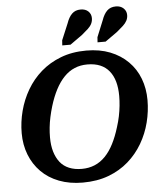

<svg xmlns="http://www.w3.org/2000/svg" viewBox="-63 -1018 934 1090"><g transform="rotate(-5 404.0 -473.0)"><path d="M365 17Q290 17 230 -6Q170 -29 128.5 -71Q87 -113 65 -169.5Q43 -226 43 -292Q43 -356 59.5 -419Q76 -482 108.5 -537.5Q141 -593 189.5 -635.5Q238 -678 303 -703Q368 -728 449 -728Q525 -728 584.5 -704.5Q644 -681 686 -639Q728 -597 749.5 -540.5Q771 -484 771 -418Q771 -354 755 -291Q739 -228 706.5 -172.5Q674 -117 625.5 -74.5Q577 -32 512 -7.5Q447 17 365 17ZM448 -649Q408 -649 375 -635Q342 -621 315 -593Q288 -565 266.5 -524Q245 -483 229 -430Q220 -400 213.5 -370Q207 -340 204 -311Q201 -282 201 -255Q201 -209 211.5 -173.5Q222 -138 242 -112.5Q262 -87 293.5 -74Q325 -61 366 -61Q406 -61 439.5 -75Q473 -89 500 -117Q527 -145 548 -186Q569 -227 585 -280Q595 -311 601 -340.5Q607 -370 610 -399Q613 -428 613 -455Q613 -501 603 -536.5Q593 -572 572.5 -597.5Q552 -623 521 -636Q490 -649 448 -649ZM357 -891Q369 -926 388 -944.5Q407 -963 437 -963Q465 -963 481 -947.5Q497 -932 497 -909Q497 -892 490 -877.5Q483 -863 468.5 -849.5Q454 -836 432 -818L363 -769H316L318 -798ZM557 -891Q569 -926 588 -944.5Q607 -963 638 -963Q665 -963 681.5 -947.5Q698 -932 698 -909Q698 -892 690.5 -877.5Q683 -863 668.5 -849.5Q654 -836 632 -818L563 -769H517L519 -798Z"/></g></svg>

Font: Roboto Serif SemiBold
Style: Italic
Weight: 600
Italic angle: -10°
Version: Version 1.007